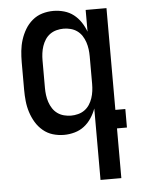

<svg xmlns="http://www.w3.org/2000/svg" viewBox="-53 -570 606 827"><g transform="rotate(-5 250.0 -156.5)"><path d="M246 -72Q261 -72 276.5 -76Q292 -80 304.5 -89Q317 -98 325.5 -111Q334 -124 339 -139Q344 -154 346 -169.5Q348 -185 348 -200V-320Q348 -335 346 -350.5Q344 -366 339 -381Q334 -396 325.5 -409Q317 -422 304.5 -431Q292 -440 276.5 -444Q261 -448 246 -448Q231 -448 215.5 -444Q200 -440 187.5 -431Q175 -422 166.5 -409Q158 -396 153 -381Q148 -366 146 -350.5Q144 -335 144 -320V-200Q144 -185 146 -169.5Q148 -154 153 -139Q158 -124 166.5 -111Q175 -98 187.5 -89Q200 -80 215.5 -76Q231 -72 246 -72ZM348 215V-94Q340 -72 327 -52.5Q314 -33 296 -19Q278 -5 255 1.5Q232 8 209 8Q184 8 160.5 1Q137 -6 118 -22Q99 -38 86.5 -59Q74 -80 66.5 -103.5Q59 -127 56.5 -151.5Q54 -176 54 -200V-320Q54 -344 56.5 -368.5Q59 -393 66.5 -416.5Q74 -440 86.5 -461Q99 -482 118 -498Q137 -514 160.5 -521Q184 -528 209 -528Q232 -528 255 -521.5Q278 -515 296 -501Q314 -487 327 -467.5Q340 -448 348 -426V-520H438V-80H481V0H438V215Z"/></g></svg>

Font: Iosevka Medium
Style: Regular
Weight: 500
Monospace: yes
Designer: Belleve Invis
Foundry: Belleve Invis
Version: Version 32.5.0; ttfautohint (v1.8.4)